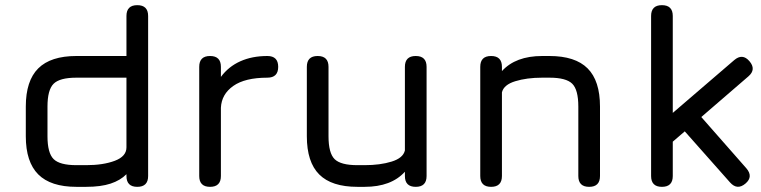

<svg xmlns="http://www.w3.org/2000/svg" viewBox="-20 -724 2947 744"><path d="M276 0Q176.5 0 128.2 -48.2Q80 -96.5 80 -196V-311Q80 -411 128.2 -459Q176.5 -507 276 -507H470V-662Q470 -704 512 -704Q554 -704 554 -662V-42Q554 0 512 0Q470 0 470 -42V-49Q446.5 -25 408.5 -12.5Q370.5 0 314 0ZM276 -84H314Q380 -84 425 -101Q470 -118 470 -153V-423H276Q211 -423 187.5 -399.2Q164 -375.5 164 -311V-196Q164 -131 187.8 -107.5Q211.5 -84 276 -84Z M794 0Q752 0 752 -42V-465Q752 -507 794 -507Q836 -507 836 -465V-426Q865.5 -466 911.2 -486.5Q957 -507 1016 -507Q1058 -507 1058 -465Q1058 -423 1016 -423Q929.5 -423 884 -391Q838.5 -359 836 -306.5V-42Q836 0 794 0Z M1591 -507Q1633 -507 1633 -465V-42Q1633 0 1591 0Q1549 0 1549 -42V-58.5Q1496 0 1393 0H1365Q1265 0 1217 -48Q1169 -96 1169 -196V-465Q1169 -507 1211 -507Q1253 -507 1253 -465V-196Q1253 -130.5 1276.8 -107.2Q1300.5 -84 1365 -84H1393Q1453 -84 1497.5 -97.8Q1542 -111.5 1549 -141V-465Q1549 -507 1591 -507Z M1883 0Q1841 0 1841 -42V-465Q1841 -507 1883 -507Q1925 -507 1925 -465V-448.5Q1978 -507 2081 -507H2109Q2209 -507 2257 -459Q2305 -411 2305 -311V-42Q2305 0 2263 0Q2221 0 2221 -42V-311Q2221 -376.5 2197.2 -399.8Q2173.5 -423 2109 -423H2081Q2021 -423 1976.5 -409.2Q1932 -395.5 1925 -366V-42Q1925 0 1883 0Z M2545 0Q2503 0 2503 -42V-662Q2503 -704 2545 -704Q2587 -704 2587 -662V-286.5L2825 -491Q2857 -518.5 2884 -487Q2911.5 -455 2880 -428L2697.5 -270.5L2872 -72Q2900 -39.5 2869 -13Q2837 14.5 2809 -17L2633.5 -215L2587 -175V-42Q2587 0 2545 0Z"/></svg>

Font: Jura Light
Style: Bold
Weight: 700
Version: Version 5.104